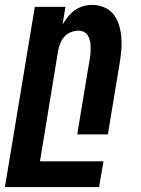

<svg xmlns="http://www.w3.org/2000/svg" viewBox="-54 -548 574 783"><path d="M-34 215 88 -520H213L201 -448Q211 -464 223 -479.5Q235 -495 250.5 -506Q266 -517 284.5 -522.5Q303 -528 321 -528Q347 -528 370 -518.5Q393 -509 408 -490.5Q423 -472 430.5 -448.5Q438 -425 440.5 -399.5Q443 -374 441 -348Q439 -322 435 -297L386 0H261L313 -314Q315 -325 315.5 -337Q316 -349 315.5 -360.5Q315 -372 312.5 -383Q310 -394 304 -403.5Q298 -413 288 -418Q278 -423 266 -423Q251 -423 235.5 -417Q220 -411 209 -399Q198 -387 192 -372Q186 -357 183 -341L109 110H368L350 215Z"/></svg>

Font: Iosevka Term Curly Extrabold
Style: Italic
Weight: 800
Italic angle: -9°
Designer: Belleve Invis
Foundry: Belleve Invis
Version: Version 32.3.0